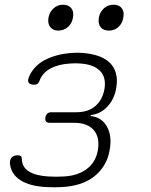

<svg xmlns="http://www.w3.org/2000/svg" viewBox="-20 -785 640 816"><path d="M103 -458Q123 -505 170.5 -530Q218 -555 285 -560Q296 -561 308 -561Q320 -561 331 -560Q370 -557 399.5 -546.5Q429 -536 447.5 -517.5Q466 -499 473 -472.5Q480 -446 474 -411Q466 -363 436 -331.5Q406 -300 366 -296L365 -292Q412 -287 434.5 -247Q457 -207 446 -147Q440 -111 422.5 -82.5Q405 -54 379 -34Q353 -14 318.5 -3Q284 8 243 10Q227 11 210.5 11Q194 11 178 10Q108 7 67 -19Q26 -45 22 -92Q22 -100 24 -106Q26 -112 30.5 -116.5Q35 -121 41.5 -123Q48 -125 57 -125Q61 -125 64 -124Q67 -123 69 -121Q71 -119 72 -116Q73 -113 73 -108Q74 -74 103.5 -56Q133 -38 186 -35Q202 -34 218.5 -34Q235 -34 251 -35Q310 -38 348.5 -66.5Q387 -95 396 -147Q405 -201 378.5 -232Q352 -263 296 -263H191Q180 -263 175.5 -269Q171 -275 173 -286Q175 -297 181.5 -302.5Q188 -308 199 -308H304Q355 -308 385.5 -334.5Q416 -361 424 -407Q432 -457 405 -484Q378 -511 323 -515Q312 -516 300 -516Q288 -516 277 -515Q228 -512 194 -493.5Q160 -475 148 -442Q147 -438 144.5 -434.5Q142 -431 139.5 -429Q137 -427 133.5 -426Q130 -425 126 -425Q117 -425 111 -427Q105 -429 102 -433.5Q99 -438 99.5 -444Q100 -450 103 -458ZM443 -655Q419 -655 407.5 -670Q396 -685 400 -710Q405 -735 422 -750Q439 -765 463 -765Q486 -765 497.5 -750Q509 -735 504 -710Q500 -685 483 -670Q466 -655 443 -655ZM228 -655Q205 -655 193.5 -670Q182 -685 186 -710Q191 -735 208 -750Q225 -765 248 -765Q271 -765 283 -750Q295 -735 290 -710Q286 -685 268.5 -670Q251 -655 228 -655Z"/></svg>

Font: Maple Mono Thin
Style: Italic
Weight: 250
Italic angle: -10°
Monospace: yes
Designer: subframe7536
Version: Version 7.000